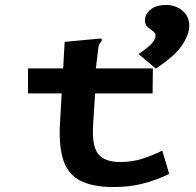

<svg xmlns="http://www.w3.org/2000/svg" viewBox="-20 -744 790 775"><path d="M440 11Q355 11 305.5 -14Q256 -39 236.5 -95Q217 -151 222 -243L229 -367H93V-468H235L241 -575L380 -588H390L391 -580Q386 -573 381.5 -566Q377 -559 376 -543L367 -468H597L596 -367H364L356 -243Q350 -156 376 -123Q402 -90 465 -90Q513 -90 555 -103.5Q597 -117 635 -136L663 -42Q612 -17 557 -3Q502 11 440 11ZM609 -467 539 -526Q576 -550 592 -568Q608 -586 608 -599Q608 -611 597 -618.5Q586 -626 575.5 -635.5Q565 -645 565 -661Q565 -687 588 -705.5Q611 -724 649 -724Q690 -724 717 -700.5Q744 -677 744 -640Q744 -606 716 -563Q688 -520 609 -467Z"/></svg>

Font: Inconsolata ExtraExpanded ExtraBold
Style: Regular
Weight: 800
Width: 8
Monospace: yes
Designer: Raph Levien, Cyreal, Brenton Simpson
Foundry: Raph Levien, Cyreal, Google
Version: Version 3.001; ttfautohint (v1.8.2.53-6de2)